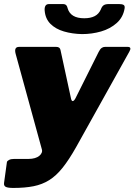

<svg xmlns="http://www.w3.org/2000/svg" viewBox="-32 -761 663 946"><path d="M34 165Q6 165 -4 159.5Q-14 154 -12 140L2 38Q3 32 12.5 27Q22 22 38 22H109Q126 22 139.5 18Q153 14 161.5 7Q170 0 173.5 -8.5Q177 -17 174 -26L45 -496Q36 -530 62 -530H245Q263 -530 266 -515L318 -275Q321 -262 327 -263Q333 -264 340 -277L454 -505Q461 -519 468.5 -524.5Q476 -530 485 -530H597Q619 -530 605 -506L343 -36Q308 26 276.5 65.5Q245 105 210.5 126.5Q176 148 133.5 156.5Q91 165 34 165ZM372 -593Q324 -594 283 -606Q242 -618 216.5 -643.5Q191 -669 188 -710Q187 -724 192 -732.5Q197 -741 210 -741H270Q284 -742 291 -738Q298 -734 301 -721Q308 -696 328.5 -683.5Q349 -671 383 -671Q414 -671 434.5 -681.5Q455 -692 465 -715Q470 -729 478.5 -735Q487 -741 504 -741H555Q569 -741 576.5 -737Q584 -733 582 -720Q575 -676 543 -647.5Q511 -619 466 -606Q421 -593 372 -593Z"/></svg>

Font: Libre Franklin Black
Style: Italic
Weight: 900
Italic angle: -8°
Designer: Pablo Impallari, Rodrigo Fuenzalida, Nhung Nguyen
Foundry: Impallari Type
Version: Version 3.000